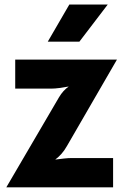

<svg xmlns="http://www.w3.org/2000/svg" viewBox="-20 -800 530 820"><path d="M7 0 232 -384.5Q249.5 -414 273.5 -430.5Q253 -427 233.8 -424.2Q214.5 -421.5 198 -421.5H45V-545.5H479.5L266 -176.5Q255 -157 242.5 -143Q230 -129 216 -118.5Q235.5 -121 253.5 -123Q271.5 -125 285 -125H463V0ZM184 -622 276 -780.5H440L319 -622Z"/></svg>

Font: Spline Sans
Style: Bold
Weight: 700
Designer: Eben Sorkin, Mirko Velimirovic
Foundry: Sorkin Type
Version: Version 1.000; ttfautohint (v1.8.3)